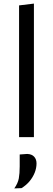

<svg xmlns="http://www.w3.org/2000/svg" viewBox="-20 -762 294 1067"><path d="M86 0Q86 -55.5 86 -106.5Q86 -157.5 86 -219V-493.5Q86 -556.5 86 -616Q86 -675.5 86 -732L168.5 -742Q168.5 -681.5 168.5 -620.8Q168.5 -560 168.5 -493.5V-219Q168.5 -157.5 168.5 -106.5Q168.5 -55.5 168.5 0ZM59.5 285Q79.5 256.5 84.5 229.5Q89.5 202.5 89.5 162.5Q89.5 146 89.5 129.5Q89.5 113 89.5 96.5L131 93.5Q157 94.5 170 109Q183 123.5 183 146Q183 172 172.8 197.8Q162.5 223.5 143.8 245.8Q125 268 99.5 283.5Z"/></svg>

Font: Commissioner Thin
Style: Regular
Weight: 400
Version: Version 1.000